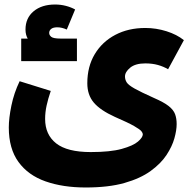

<svg xmlns="http://www.w3.org/2000/svg" viewBox="-20 -601 864 851"><path d="M74 -330V-430H103Q99 -436 96 -446.5Q93 -457 93 -470Q93 -521 129 -551Q165 -581 224 -581Q249 -581 272 -575Q295 -569 313 -559L276 -470Q265 -475 254.5 -477.5Q244 -480 234 -480Q216 -480 207 -473Q198 -466 198 -455Q198 -445 207.5 -437.5Q217 -430 249 -430H321V-330ZM360 230Q259 230 182 203Q105 176 62 117Q19 58 19 -36Q19 -77 30.5 -133Q42 -189 67 -241L205 -198Q193 -163 186.5 -133Q180 -103 180 -74Q180 -4 229 34.5Q278 73 382 73Q469 73 519.5 59Q570 45 591.5 26.5Q613 8 613 -6Q613 -11 607 -19Q601 -27 575 -42Q549 -57 489 -83Q425 -112 396 -146Q367 -180 367 -232Q367 -306 400 -361Q433 -416 491 -446.5Q549 -477 624 -477Q672 -477 718 -462.5Q764 -448 795 -423L725 -294Q705 -306 680 -313Q655 -320 624 -320Q580 -320 557 -301Q534 -282 534 -262Q534 -248 541.5 -236Q549 -224 576.5 -208.5Q604 -193 662 -167Q706 -148 727.5 -131Q749 -114 756 -95Q763 -76 763 -51Q763 -24 753 12Q743 48 718 86Q693 124 647.5 157Q602 190 531.5 210Q461 230 360 230Z"/></svg>

Font: Readex Pro
Style: Bold
Weight: 700
Designer: Bonnie Shaver-Troup, Thomas Jockin
Foundry: Lexend
Version: Version 1.203; ttfautohint (v1.8.3)